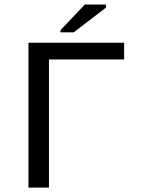

<svg xmlns="http://www.w3.org/2000/svg" viewBox="-20 -853 640 873"><path d="M202.6 0H109.4V-658.7H544.4V-582.5H202.6ZM254.9 -706.1V-715.8L365.7 -832.5H461.9V-818.4L315.4 -706.1Z"/></svg>

Font: Cousine
Style: Regular
Weight: 400
Monospace: yes
Designer: Steve Matteson
Foundry: Ascender Corporation
Version: Version 1.20